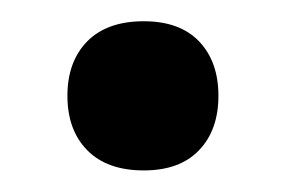

<svg xmlns="http://www.w3.org/2000/svg" viewBox="-20 -153 265 178"><path d="M113.3 5Q79.2 5 60.8 -13.8Q42.5 -32.5 42.5 -64.2Q42.5 -95.8 60.8 -114.6Q79.2 -133.3 113.3 -133.3Q146.7 -133.3 164.6 -114.6Q182.5 -95.8 182.5 -64.2Q182.5 -32.5 164.6 -13.8Q146.7 5 113.3 5Z"/></svg>

Font: Familjen Grotesk GF Medium
Style: Regular
Weight: 500
Designer: Anders Wikstroem, Jonas Baeckman, Matilda Gysing, Kristian Moeller
Foundry: Familjen STHLM AB
Version: Version 2.000; Beta; Release 4; Build 6